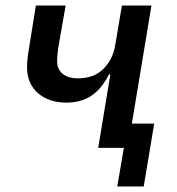

<svg xmlns="http://www.w3.org/2000/svg" viewBox="-20 -536 640 696"><path d="M429 0H336L380 -266H375Q348 -213 310.5 -188.5Q273 -164 221 -164Q157 -164 117.5 -198.5Q78 -233 78 -293Q78 -319 84 -354L110 -516H218L191 -362Q189 -347 188 -335Q187 -323 187 -314Q187 -285 207 -268.5Q227 -252 262 -252Q321 -252 355 -286.5Q389 -321 397 -369L422 -516H529L458 -88H539L501 140H405Z"/></svg>

Font: IBM Plex Mono Medium
Style: Italic
Weight: 500
Italic angle: -9°
Monospace: yes
Designer: Mike Abbink, Paul van der Laan, Pieter van Rosmalen
Foundry: Bold Monday
Version: Version 2.3